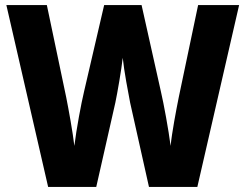

<svg xmlns="http://www.w3.org/2000/svg" viewBox="-20 -734 964 754"><path d="M919 -714H758L682 -352C672 -302 655 -213 650 -161C642 -224 623 -327 612 -374L536 -714H389L310 -374C299 -328 280 -227 272 -161C266 -214 249 -307 240 -352L164 -714H5L169 0H358L433 -331C441 -369 457 -461 462 -507C467 -456 484 -367 491 -331L565 0H755Z"/></svg>

Font: Noto Sans Myanmar SemiCondensed ExtraBold
Style: Regular
Weight: 800
Width: 4
Designer: Monotype Design Team
Foundry: Monotype Imaging Inc.
Version: Version 2.107